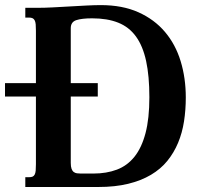

<svg xmlns="http://www.w3.org/2000/svg" viewBox="-20 -747 821 767"><path d="M0 -415H123.5V-624.5Q123.5 -639.6 122.6 -649.9Q121.6 -660.2 118.4 -666Q115.2 -671.9 109.9 -674.3Q104.5 -676.8 95.7 -676.8H81.1V-715.8H133.3Q158.2 -715.8 190.9 -717.5Q223.6 -719.2 258.1 -721.2Q292.5 -723.1 325.2 -724.9Q357.9 -726.6 382.8 -726.6Q469.2 -726.6 533 -698Q596.7 -669.4 638.9 -619.6Q681.2 -569.8 701.7 -502.4Q722.2 -435.1 722.2 -357.4Q722.2 -308.1 715.1 -262.2Q708 -216.3 691.4 -176.5Q674.8 -136.7 648.4 -104.2Q622.1 -71.8 583 -48.6Q543.9 -25.4 491.9 -12.7Q439.9 0 372.6 0H81.1V-39.1H95.7Q104.5 -39.1 109.9 -41.3Q115.2 -43.5 118.4 -49.3Q121.6 -55.2 122.6 -65.4Q123.5 -75.7 123.5 -91.3V-361.3H0ZM262.7 -415H370.6V-361.3H262.7V-96.2Q262.7 -81.1 265.9 -72.5Q269 -64 274.7 -59.8Q280.3 -55.7 287.4 -54.7Q294.4 -53.7 302.7 -53.7H353Q405.3 -53.7 446.8 -69.3Q488.3 -85 517.1 -120.8Q545.9 -156.7 561.3 -215.1Q576.7 -273.4 576.7 -358.4Q576.7 -443.4 563.7 -503.2Q550.8 -563 523.2 -601.1Q495.6 -639.2 452.1 -656.5Q408.7 -673.8 348.1 -673.8Q306.6 -673.8 284.7 -666.5Q262.7 -659.2 262.7 -634.3Z"/></svg>

Font: Arian AMU Serif
Style: Bold
Weight: 700
Designer: Ruben Hakobyan (Tarumian)
Foundry: Ruben Hakobyan (Tarumian)
Version: Version 1.002